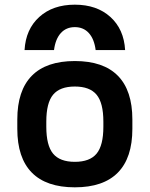

<svg xmlns="http://www.w3.org/2000/svg" viewBox="-20 -791 640 821"><path d="M300 -771Q394 -771 452 -718.5Q510 -666 515 -577H389Q383 -624 360 -649.5Q337 -675 300 -675Q263 -675 240 -649.5Q217 -624 211 -577H85Q90 -666 148 -718.5Q206 -771 300 -771ZM300 10Q178 10 116 -53Q54 -116 54 -240V-280Q54 -404 116 -467Q178 -530 300 -530Q422 -530 484 -467Q546 -404 546 -280V-240Q546 -116 484 -53Q422 10 300 10ZM300 -99Q364 -99 393 -134Q422 -169 422 -249V-271Q422 -351 393 -386Q364 -421 300 -421Q236 -421 207 -386Q178 -351 178 -271V-249Q178 -169 207 -134Q236 -99 300 -99Z"/></svg>

Font: M PLUS Code Latin Expanded SemiBold
Style: Regular
Weight: 600
Width: 7
Designer: Coji Morishita
Foundry: UNDERFOREST DESIGN
Version: Version 1.002; ttfautohint (v1.8.3)